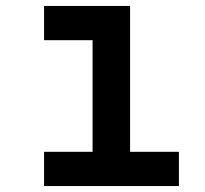

<svg xmlns="http://www.w3.org/2000/svg" viewBox="-20 -625 690 645"><path d="M128 -605H417V-115H581V0H128V-115H291V-490H128Z"/></svg>

Font: Martian Mono SemiCondensed Medium
Style: Regular
Weight: 500
Width: 4
Designer: Roman Shamin
Foundry: Evil Martians
Version: Version 1.000